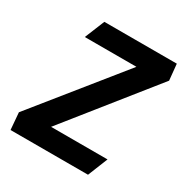

<svg xmlns="http://www.w3.org/2000/svg" viewBox="-168 -863 957 997"><g transform="rotate(30 310.0 -365.0)"><path d="M32 0H496.5L544.5 -119.5H206L617 -633.5L607.5 -730H173L124.5 -611H434L23.5 -101.5Z"/></g></svg>

Font: Monaspace Krypton
Style: Bold Italic
Weight: 700
Italic angle: -11°
Designer: Riley Cran & the Lettermatic Team
Foundry: Lettermatic
Version: Version 1.101 (Monaspace Krypton)